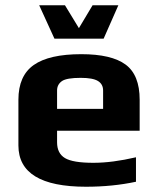

<svg xmlns="http://www.w3.org/2000/svg" viewBox="-20 -700 599 730"><path d="M129 -680H227L280 -593L332 -680H430L374 -553H187ZM50 -147V-321Q50 -412 108.5 -453Q167 -494 289 -494Q404 -494 457.5 -454.5Q511 -415 511 -321V-203H197V-159Q197 -117 227 -99Q257 -81 335 -81Q407 -81 497 -102V-9Q408 10 307 10Q50 10 50 -147ZM372 -286V-356Q372 -380 352.5 -392Q333 -404 287 -404Q234 -404 216 -392Q197 -379 197 -356V-286Z"/></svg>

Font: Play
Style: Bold
Weight: 700
Designer: Jonas Hecksher (Cyrillic expansion: Cyreal)
Foundry: Jonas Hecksher, Playtype, e-types AS
Version: Version 2.101; ttfautohint (v1.5.65-e2d9)